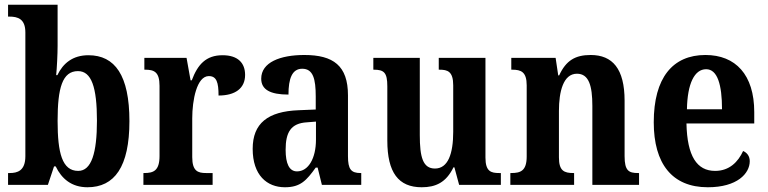

<svg xmlns="http://www.w3.org/2000/svg" viewBox="-20 -780 3238 810"><path d="M349 10C463 10 526 -76 526 -269C526 -462 465 -547 353 -547C287 -547 246 -513 222 -463H217C220 -493 223 -552 223 -586V-760H14V-710H19C56 -710 87 -700 87 -643V-121C87 -59 53 -50 21 -50H14V0H182L208 -78H215C240 -26 282 10 349 10ZM310 -59C242 -59 223 -135 223 -270C223 -409 243 -480 309 -480C366 -480 389 -412 389 -271C389 -135 366 -59 310 -59Z M585 0H877V-50H849C815 -50 791 -58 791 -117V-281C791 -357 810 -459 861 -459C894 -459 902 -432 902 -377C972 -377 1014 -407 1014 -464C1014 -514 984 -547 919 -547C849 -547 814 -508 789 -441H784L767 -536H589V-486H592C630 -486 653 -477 653 -418V-122C653 -59 627 -50 588 -50H585Z M1182 10C1248 10 1273 -19 1312 -73H1320L1338 0H1504V-50H1501C1461 -50 1448 -66 1448 -121V-378C1448 -503 1386 -548 1264 -548C1162 -548 1082 -517 1082 -448C1082 -402 1120 -381 1197 -381C1197 -448 1212 -490 1255 -490C1301 -490 1312 -447 1312 -373V-318L1240 -315C1110 -310 1046 -260 1046 -152C1046 -41 1106 10 1182 10ZM1233 -57C1200 -57 1185 -90 1185 -148C1185 -222 1207 -260 1275 -264L1313 -267V-191C1313 -112 1281 -57 1233 -57Z M1759 10C1818 10 1862 -10 1893 -74H1897L1917 0H2093V-50H2086C2052 -50 2028 -56 2028 -115V-536H1831V-486H1834C1868 -486 1892 -479 1892 -420V-224C1892 -131 1870 -69 1815 -69C1764 -69 1751 -117 1751 -210V-536H1555V-486H1557C1600 -486 1614 -474 1614 -416V-187C1614 -52 1661 10 1759 10Z M2133 0H2402V-50H2399C2360 -50 2338 -59 2338 -116V-312C2338 -393 2356 -469 2414 -469C2464 -469 2479 -419 2479 -333V0H2676V-50H2672C2633 -50 2615 -59 2615 -121V-355C2615 -490 2564 -548 2472 -548C2407 -548 2368 -525 2339 -462H2335L2324 -536H2137V-486H2141C2178 -486 2202 -477 2202 -420V-120C2202 -59 2176 -50 2137 -50H2133Z M2966 10C3090 10 3143 -48 3143 -100C3143 -122 3131 -136 3115 -143C3094 -97 3057 -59 2997 -59C2920 -59 2879 -121 2876 -259H3162V-307C3162 -465 3083 -548 2956 -548C2818 -548 2738 -452 2738 -264C2738 -90 2815 10 2966 10ZM3026 -319H2878C2880 -428 2910 -488 2959 -488C3007 -488 3026 -422 3026 -319Z"/></svg>

Font: Noto Serif Tamil Condensed
Style: Bold Italic
Weight: 700
Width: 3
Italic angle: -12°
Designer: Indian Type Foundry, Tom Grace, and the Monotype Design Team
Foundry: Monotype Imaging Inc.
Version: Version 2.003